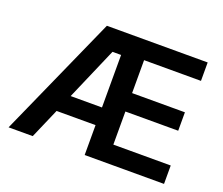

<svg xmlns="http://www.w3.org/2000/svg" viewBox="-119 -905 1256 1082"><g transform="rotate(20 508.5 -363.5)"><path d="M24.5 0 349.4 -727.3H953.8V-616.8H612.6V-419.4H929.3V-308.9H612.6V-110.4H956.7V0H480.8V-179.3H247.2L169.4 0ZM293 -285.2H480.8V-600.1H429.3Z"/></g></svg>

Font: Inter UI Semi Bold
Style: Regular
Weight: 600
Designer: Rasmus Andersson
Foundry: rsms
Version: 3.2;8d6f07862